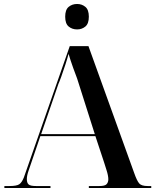

<svg xmlns="http://www.w3.org/2000/svg" viewBox="-20 -946 797 966"><path d="M2 0H234V-10H162Q133 -10 124 -18Q115 -26 115 -45Q115 -62 123.5 -86.5Q132 -111 137 -126L183 -261H460L504 -128Q507 -118 516 -90Q525 -62 525 -44Q525 -29 516.5 -19.5Q508 -10 480 -10H427V0H741V-10H723Q692 -10 680.5 -23Q669 -36 655 -76L425 -714H331L100 -53Q90 -28 77 -19Q64 -10 27 -10H2ZM187 -271 274 -524Q278 -532 288.5 -561Q299 -590 309.5 -622.5Q320 -655 325 -675Q334 -644 348.5 -603.5Q363 -563 368 -551L457 -271ZM368 -798Q392 -798 409.5 -812.5Q427 -827 427 -862Q427 -897 409.5 -911.5Q392 -926 368 -926Q343 -926 325.5 -911.5Q308 -897 308 -862Q308 -827 325.5 -812.5Q343 -798 368 -798Z"/></svg>

Font: Noto Serif Display Semi
Style: Regular
Weight: 600
Designer: Monotype Design Team
Foundry: Monotype Imaging Inc.
Version: Version 1.900